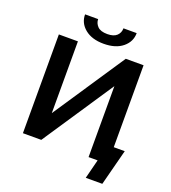

<svg xmlns="http://www.w3.org/2000/svg" viewBox="-179 -1029 1154 1297"><g transform="rotate(20 398.0 -380.0)"><path d="M87 0V-710H224V-194L568 -710H696V0H559V-510L219 0ZM392 -754Q307 -754 257 -795Q207 -836 207 -898H301Q301 -869 322.5 -846.5Q344 -824 393 -824Q439 -824 461 -845Q483 -866 483 -898H578Q578 -836 528 -795Q478 -754 392 -754ZM589 138 624 0H559V-121H775L708 138Z"/></g></svg>

Font: Raleway
Style: Bold
Weight: 700
Designer: Matt McInerney, Pablo Impallari, Rodrigo Fuenzalida
Foundry: Matt McInerney, Pablo Impallari, Rodrigo Fuenzalida
Version: Version 4.026